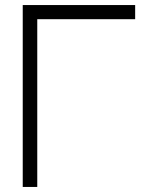

<svg xmlns="http://www.w3.org/2000/svg" viewBox="-20 -740 565 760"><path d="M70 0H127.5V-664H515V-720H70Z"/></svg>

Font: Eudonet Light
Style: Regular
Weight: 300
Designer: Mikhail Sharanda
Foundry: Mikhail Sharanda
Version: Version 4.503;Glyphs 3.1.2 (3151)